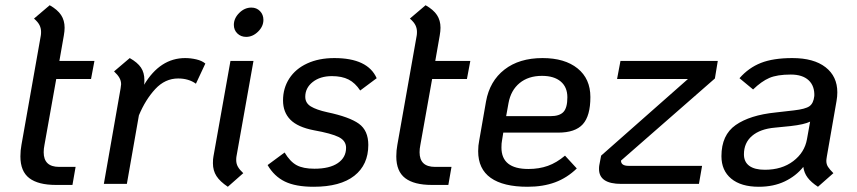

<svg xmlns="http://www.w3.org/2000/svg" viewBox="-20 -703 3277 734"><path d="M150 -149Q147 -134 147 -121Q147 -65 206 -65H269L257 4H194Q126 4 92 -22Q58 -48 58 -105Q58 -128 62 -149L136 -567Q137 -572 137 -581Q137 -595 131 -607Q125 -619 110 -632L170 -683Q200 -666 213.5 -645.5Q227 -625 227 -597Q227 -584 224 -567L207 -470H341L328 -401H195Z M765 -460 729 -383Q701 -403 661 -403Q611 -403 573.5 -362.5Q536 -322 511 -262L465 0H377L441 -365Q443 -377 443 -381Q443 -394 436.5 -405.5Q430 -417 416 -430L476 -481Q506 -464 519 -444.5Q532 -425 532 -397Q532 -386 531 -379Q592 -481 688 -481Q709 -481 730.5 -476Q752 -471 765 -460Z M874 -608Q874 -633 894.5 -653.5Q915 -674 941 -674Q961 -674 974 -660.5Q987 -647 987 -627Q987 -602 966.5 -582Q946 -562 921 -562Q901 -562 887.5 -575Q874 -588 874 -608ZM794 -79Q794 -96 796 -105L861 -470H949L884 -105Q883 -100 883 -91Q883 -77 889.5 -65.5Q896 -54 910 -41L851 11Q821 -9 807.5 -30Q794 -51 794 -79Z M1003 -72 1068 -120Q1089 -85 1114 -71.5Q1139 -58 1182 -58Q1240 -58 1271.5 -79.5Q1303 -101 1303 -138Q1303 -165 1275 -179Q1247 -193 1180 -205Q1118 -217 1090 -245.5Q1062 -274 1062 -319Q1062 -366 1086 -403Q1110 -440 1154.5 -460.5Q1199 -481 1258 -481Q1386 -481 1420 -404L1357 -357Q1338 -386 1312.5 -399Q1287 -412 1249 -412Q1204 -412 1175.5 -389.5Q1147 -367 1147 -333Q1147 -309 1168.5 -296Q1190 -283 1231 -274Q1316 -256 1352 -230Q1388 -204 1388 -149Q1388 -73 1334.5 -31Q1281 11 1179 11Q1110 11 1069 -9Q1028 -29 1003 -72Z M1587 -149Q1584 -134 1584 -121Q1584 -65 1643 -65H1706L1694 4H1631Q1563 4 1529 -22Q1495 -48 1495 -105Q1495 -128 1499 -149L1573 -567Q1574 -572 1574 -581Q1574 -595 1568 -607Q1562 -619 1547 -632L1607 -683Q1637 -666 1650.5 -645.5Q1664 -625 1664 -597Q1664 -584 1661 -567L1644 -470H1778L1765 -401H1632Z M1899 -165Q1897 -156 1897 -139Q1897 -57 2000 -57Q2041 -57 2074.5 -69Q2108 -81 2140 -108L2185 -59Q2148 -23 2102 -6Q2056 11 1997 11Q1904 11 1856 -23Q1808 -57 1808 -125Q1808 -147 1812 -166L1838 -315Q1852 -393 1908.5 -437Q1965 -481 2054 -481Q2139 -481 2188 -441.5Q2237 -402 2237 -332Q2237 -260 2208 -228Q2179 -196 2114 -196H1904ZM1924 -309 1915 -259H2085Q2119 -259 2134 -275Q2149 -291 2149 -331Q2149 -370 2123.5 -391.5Q2098 -413 2052 -413Q2000 -413 1966.5 -385.5Q1933 -358 1924 -309Z M2713 -403 2354 -89Q2354 -69 2383 -69H2664L2652 0H2355Q2270 0 2270 -57Q2270 -66 2271 -71L2278 -108L2610 -401H2339L2352 -470H2724Z M3141 -105Q3139 -93 3139 -88Q3139 -75 3145.5 -65Q3152 -55 3166 -41L3107 11Q3081 -6 3067.5 -24Q3054 -42 3051 -65Q3023 -30 2980 -9.5Q2937 11 2881 11Q2813 11 2775.5 -20Q2738 -51 2738 -106Q2738 -187 2792.5 -225Q2847 -263 2945 -273L3015 -281Q3059 -286 3074.5 -297Q3090 -308 3093 -336V-334Q3095 -374 3071.5 -396Q3048 -418 3003 -418Q2951 -418 2921 -405Q2891 -392 2859 -361L2807 -404Q2842 -444 2889 -462.5Q2936 -481 3009 -481Q3091 -481 3136 -446Q3181 -411 3181 -350Q3181 -334 3178 -317ZM3065 -171 3077 -238Q3055 -227 3002 -221L2942 -215Q2886 -210 2855 -183.5Q2824 -157 2824 -113Q2824 -84 2844.5 -69Q2865 -54 2904 -54Q2969 -54 3012.5 -87Q3056 -120 3065 -171Z"/></svg>

Font: KoHo Medium
Style: Italic
Weight: 500
Italic angle: -10°
Designer: Cadson Demak & Katatrad Team
Foundry: Cadson Demak Co.,Ltd.
Version: Version 1.000